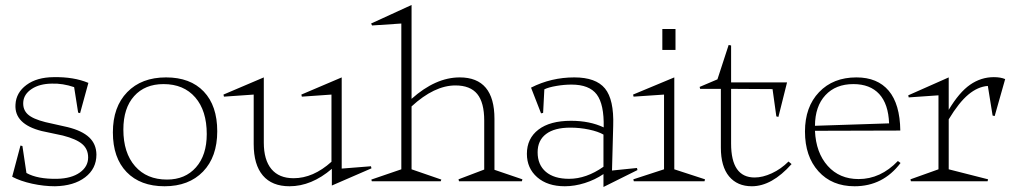

<svg xmlns="http://www.w3.org/2000/svg" viewBox="-20 -726 4079 769"><path d="M28.8 -18.1 62 -143.1 69.8 -141.1 85.9 -33.2Q130.4 -8.3 209 -9.8Q266.1 -11.2 299.6 -34.9Q333 -58.6 333 -95.2Q333 -128.9 309.1 -149.2Q285.2 -169.4 231.9 -183.1L147 -201.2Q37.1 -229 42 -307.1Q44.4 -355 85.9 -385.7Q127.4 -416.5 194.8 -417Q275.4 -418.5 334 -394L300.8 -272.9L293 -274.9L276.9 -377Q231 -392.6 188 -391.1Q138.7 -390.6 107.2 -369.9Q75.7 -349.1 73.2 -317.9Q70.8 -287.1 91.1 -268.3Q111.3 -249.5 162.1 -236.8L251 -216.8Q308.6 -202.6 337.2 -175.8Q365.7 -148.9 366.2 -106.9Q366.2 -50.3 321 -15.9Q275.9 18.6 200.2 20Q155.8 20 108.9 9.8Q62 -0.5 28.8 -18.1Z M645 -416Q742.2 -416 796.1 -359.4Q850.1 -302.7 850.1 -200.2Q850.1 -97.7 793.2 -38.8Q736.3 20 639.2 20Q542 20 487.1 -36.9Q432.1 -93.8 432.1 -195.8Q432.1 -297.9 489.5 -356.9Q546.9 -416 645 -416ZM474.1 -207Q474.1 -113.8 521 -60.3Q567.9 -6.8 648.9 -6.8Q721.7 -6.8 764.9 -55.7Q808.1 -104.5 808.1 -189Q808.1 -282.7 762 -335.9Q715.8 -389.2 634.8 -389.2Q560.5 -389.2 517.3 -341.1Q474.1 -293 474.1 -207Z M875 -347.2 1036.6 -416V-154.8Q1036.6 -85.4 1067.1 -48.8Q1097.7 -12.2 1155.8 -12.2Q1234.4 -12.2 1307.6 -78.1V-347.2L1189 -338.9L1187 -347.2L1348.6 -416V-50.8L1465.8 -60.1L1467.8 -51.8L1309.1 17.1V-49.8Q1227.5 20 1139.6 20Q1069.3 20 1032.7 -23.2Q996.1 -66.4 996.1 -148.9V-347.2L877 -338.9Z M1470.2 -624 1466.3 -631.8 1628.4 -706.1V-330.1Q1724.6 -416 1821.3 -416Q1960.4 -416 1960.4 -250V-45.9L2072.3 -7.8L2070.3 0H1818.4L1816.4 -7.8L1919.4 -46.9V-243.2Q1919.4 -315.4 1891.4 -349.6Q1863.3 -383.8 1804.2 -383.8Q1719.7 -383.8 1628.4 -299.8V-47.9L1747.6 -6.8L1745.1 0H1469.2L1467.3 -6.8L1587.4 -47.9V-631.8Z M2090.3 -109.9Q2090.3 -171.4 2136.5 -206.8Q2182.6 -242.2 2267.1 -242.2Q2341.8 -242.2 2397.9 -215.8Q2399.9 -308.1 2370.1 -347.7Q2340.3 -387.2 2269 -387.2Q2239.3 -387.2 2208.3 -381.8Q2177.2 -376.5 2160.2 -368.2L2155.3 -273.9L2147 -272L2106.9 -375Q2187.5 -416 2280.3 -416Q2366.7 -416 2403.1 -371.6Q2439.5 -327.1 2436 -222.2L2431.2 -43L2531.2 -53.2L2533.2 -44.9L2397 22.9V-28.8Q2363.3 -5.9 2322.3 7.1Q2281.2 20 2242.2 20Q2172.9 20 2131.6 -16.1Q2090.3 -52.2 2090.3 -109.9ZM2133.3 -116.2Q2133.3 -65.9 2166.3 -37.8Q2199.2 -9.8 2259.3 -9.8Q2328.1 -9.8 2397 -58.1V-187Q2376 -199.2 2339.4 -207Q2302.7 -214.8 2264.2 -214.8Q2200.7 -214.8 2167 -189.2Q2133.3 -163.6 2133.3 -116.2Z M2680.7 -47.9 2803.7 -7.8 2801.8 0H2518.6L2516.6 -7.8L2639.6 -47.9V-347.2L2517.6 -338.9L2515.6 -347.2L2680.7 -416ZM2632.8 -525.9V-609.9H2685.5V-525.9Z M2782.2 -377.9 2853.5 -408.2 2898.4 -545.9 2908.2 -543.9V-396H3132.3L3097.7 -257.8L3089.4 -259.8L3074.2 -369.1L2908.2 -370.1V-150.9Q2908.2 -15.1 3002.4 -15.1Q3034.7 -15.1 3071.3 -32Q3107.9 -48.8 3138.2 -79.1L3150.4 -68.8Q3071.3 20 2991.2 20Q2933.1 20 2900.1 -19.5Q2867.2 -59.1 2867.2 -134.8V-370.1H2784.2Z M3541 -231.9Q3538.1 -309.6 3501.5 -349.4Q3464.8 -389.2 3397.9 -389.2Q3327.1 -389.2 3285.9 -344.7Q3244.6 -300.3 3244.1 -222.2ZM3204.1 -199.2Q3204.1 -297.9 3260.5 -356.9Q3316.9 -416 3410.2 -416Q3494.6 -416 3539.6 -362.5Q3584.5 -309.1 3585.9 -203.1L3244.1 -202.1Q3248 -114.3 3295.2 -61.5Q3342.3 -8.8 3418.9 -8.8Q3506.8 -8.8 3576.2 -81.1L3586.9 -73.2Q3516.6 20 3402.8 20Q3312 20 3258.1 -39.8Q3204.1 -99.6 3204.1 -199.2Z M3779.8 -47.9 3937.5 -7.8 3935.5 0H3628.4L3626.5 -7.8L3738.8 -47.9V-344.2L3619.6 -335.9L3617.7 -344.2L3779.8 -416V-286.1Q3821.8 -356.4 3865.5 -386.7Q3909.2 -417 3960.4 -417Q3987.8 -417 4005.9 -409.2L3963.9 -261.2L3955.6 -263.2L3936.5 -381.8Q3896.5 -378.9 3858.6 -347.4Q3820.8 -315.9 3779.8 -248Z"/></svg>

Font: Halibut Thin
Style: Regular
Weight: 250
Designer: Matteo Maggi
Foundry: Collletttivo
Version: Version 3.080 | FøM Fix